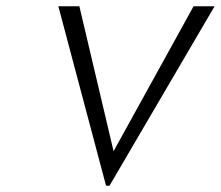

<svg xmlns="http://www.w3.org/2000/svg" viewBox="-20 -596 704 612"><path d="M166 -576 318 -4H329L664 -576H597L342 -114L233 -576Z"/></svg>

Font: Charger Static
Style: Obl
Weight: 1000
Designer: Jasper
Foundry: KineticPlasma Fonts/Cannot Into Space Fonts
Version: Version 1.1